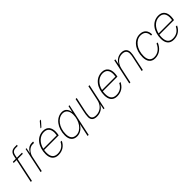

<svg xmlns="http://www.w3.org/2000/svg" viewBox="303 -2175 3773 3773"><g transform="rotate(-45 2190.0 -288.0)"><path d="M90 0H120L226 -502H369L375 -530H232L246 -597C258 -650 289 -682 353 -682H408L413 -710H354C274 -710 232 -669 217 -600L202 -530H121L115 -502H196Z M363 0H393L462 -328C482 -418 556 -498 634 -498H677L683 -530H648C570 -530 519 -489 477 -411L499 -530H475Z M968 -610H994L1098 -726H1064ZM851 12C969 12 1049 -49 1093 -143L1060 -145C1024 -69 957 -18 857 -18C763 -18 713 -71 713 -187C713 -212 715 -237 719 -260H1125C1131 -289 1136 -324 1136 -354C1136 -461 1087 -542 969 -542C791 -542 681 -379 681 -183C681 -68 732 12 851 12ZM963 -512C1061 -512 1104 -452 1104 -354C1104 -333 1102 -311 1098 -288H725C756 -419 849 -512 963 -512Z M1370 12C1453 12 1528 -40 1576 -123L1518 150H1548L1693 -530H1667L1636 -393C1626 -480 1578 -542 1491 -542C1332 -542 1208 -380 1208 -174C1208 -56 1266 12 1370 12ZM1376 -18C1288 -18 1240 -70 1240 -182C1240 -364 1349 -512 1485 -512C1564 -512 1616 -450 1616 -346C1616 -173 1510 -18 1376 -18Z M1920 12C2017 12 2096 -36 2134 -119L2111 0H2137L2250 -530H2220L2152 -213C2127 -94 2041 -18 1927 -18C1849 -18 1815 -51 1815 -108C1815 -152 1825 -208 1833 -244L1894 -530H1864L1807 -263C1793 -195 1785 -152 1785 -106C1785 -28 1833 12 1920 12Z M2483 12C2601 12 2681 -49 2725 -143L2692 -145C2656 -69 2589 -18 2489 -18C2395 -18 2345 -71 2345 -187C2345 -212 2347 -237 2351 -260H2757C2763 -289 2768 -324 2768 -354C2768 -461 2719 -542 2601 -542C2423 -542 2313 -379 2313 -183C2313 -68 2364 12 2483 12ZM2595 -512C2693 -512 2736 -452 2736 -354C2736 -333 2734 -311 2730 -288H2357C2388 -419 2481 -512 2595 -512Z M2827 0H2857L2925 -317C2949 -431 3031 -512 3135 -512C3221 -512 3251 -466 3251 -408C3251 -368 3245 -340 3237 -302L3172 0H3202L3265 -298C3273 -336 3281 -370 3281 -412C3281 -485 3240 -542 3145 -542C3061 -542 2983 -498 2945 -413L2968 -530H2940Z M3536 12C3660 12 3746 -65 3792 -175L3761 -178C3719 -78 3640 -18 3542 -18C3457 -18 3407 -72 3407 -184C3407 -374 3518 -512 3648 -512C3746 -512 3795 -457 3795 -363L3826 -365C3826 -465 3774 -542 3654 -542C3492 -542 3375 -390 3375 -180C3375 -69 3425 12 3536 12Z M4055 12C4173 12 4253 -49 4297 -143L4264 -145C4228 -69 4161 -18 4061 -18C3967 -18 3917 -71 3917 -187C3917 -212 3919 -237 3923 -260H4329C4335 -289 4340 -324 4340 -354C4340 -461 4291 -542 4173 -542C3995 -542 3885 -379 3885 -183C3885 -68 3936 12 4055 12ZM4167 -512C4265 -512 4308 -452 4308 -354C4308 -333 4306 -311 4302 -288H3929C3960 -419 4053 -512 4167 -512Z"/></g></svg>

Font: Geist Thin
Style: Italic
Weight: 100
Italic angle: -12°
Designer: Basement.studio, Andrés Briganti, Mateo Zaragoza
Foundry: Basement.studio, Vercel, Andrés Briganti, Guido Ferreyra, Mateo Zaragoza
Version: Version 1.500